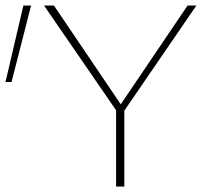

<svg xmlns="http://www.w3.org/2000/svg" viewBox="-34 -678 770 698"><path d="M395 -267 126 -658H162L415 -284ZM388 0V-286H418V0ZM412 -267 395 -284 648 -658H680ZM8 -380H-14L51 -658H79Z"/></svg>

Font: Ysabeau Office Thin
Style: Regular
Weight: 250
Designer: Christian Thalmann (Catharsis Fonts)
Version: Version 2.001;gftools[0.9.30]; featfreeze: tnum,lnum,ss02